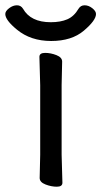

<svg xmlns="http://www.w3.org/2000/svg" viewBox="-61 -690 383 726"><path d="M302 -637Q302 -613 256 -574Q210 -535 132.5 -535Q55 -535 3 -578Q-41 -614 -41 -637Q-41 -648 -26.5 -659Q-12 -670 3 -670Q18 -670 26 -657Q55 -606 131 -606Q168 -606 193.5 -617Q219 -628 236 -657Q244 -670 259 -670Q274 -670 288 -659Q302 -648 302 -637ZM89 -17 91 -105V-368L88 -475Q88 -490 109.5 -490Q131 -490 152.5 -481.5Q174 -473 174 -457L172 -368V-105L175 1Q175 16 154 16Q133 16 111 7.5Q89 -1 89 -17Z"/></svg>

Font: ToneOZ-Pinyin-WenKai-Medium
Style: Medium
Weight: 700
Designer: Fontworks Inc.
Foundry: ToneOZ
Version: Version 0.240331